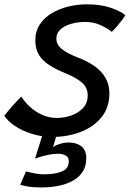

<svg xmlns="http://www.w3.org/2000/svg" viewBox="-57 -579 588 869"><path d="M130.6 269.4Q91.4 269.4 66.4 264.6Q41.4 259.8 34.4 257.5L60.8 196.6Q73.6 200.7 97.7 205.4Q121.8 210.1 138.4 210.1Q190 210.1 222.2 197.5Q254.4 184.9 254.4 150.8Q254.4 133.8 241.3 125.4Q228.2 117 202.6 117Q186.4 117 166.7 120.8Q147.1 124.6 129.6 129.7Q112.1 134.7 101.6 138.8L139.8 17.1L203.8 16.1L182.9 87.6Q191.6 79.6 212.3 72.8Q233.1 66 254.1 66Q289.8 66 311.6 83.4Q333.5 100.8 333.5 136.9Q333.5 173.2 317.1 198.5Q300.6 223.8 272 239.4Q243.4 255.1 207 262.2Q170.6 269.4 130.6 269.4ZM181.6 40.7Q131.9 40.7 87.9 27Q43.8 13.4 10.9 -8.7Q-22 -30.7 -37.4 -55.3Q-32.2 -62.1 -22.5 -73.9Q-12.7 -85.7 -1 -99.1Q10.8 -112.5 21.7 -124Q32.6 -135.6 39.7 -141.6Q54.9 -117.4 79 -95.2Q103.1 -73 133.9 -59.2Q164.7 -45.3 199.1 -45.3Q234.3 -45.3 266.6 -56.7Q298.9 -68.1 319.4 -90.8Q340 -113.5 340 -147.7Q340 -183.3 312.1 -206.5Q284.2 -229.7 235.9 -248.9Q195.2 -265.5 165.4 -284.8Q135.5 -304 119.2 -330.8Q102.9 -357.6 102.9 -395.8Q102.9 -438 123.4 -468.8Q144 -499.6 178.3 -519.8Q212.6 -539.9 253.8 -549.7Q294.9 -559.4 336.4 -559.4Q398.5 -559.4 443.8 -543.9Q489.1 -528.4 510.2 -510.3Q505.5 -502 495.3 -488.3Q485.1 -474.7 473 -460.5Q460.9 -446.2 448.9 -434.9Q429.4 -450.8 398 -465.3Q366.6 -479.8 327.3 -479.8Q306.8 -479.8 284.3 -475.8Q261.8 -471.7 242.2 -462.7Q222.5 -453.8 210.3 -439.2Q198.1 -424.6 198.1 -403.7Q198.1 -376.5 223.4 -356.6Q248.6 -336.7 293.4 -319.4Q338.2 -302.7 370.6 -279.8Q403 -256.9 420.5 -226.5Q438.1 -196.1 438.1 -156.8Q438.1 -91.8 402 -47.9Q366 -4 307.5 18.3Q249 40.7 181.6 40.7Z"/></svg>

Font: Grandstander Thin
Style: Italic
Weight: 100
Italic angle: -15°
Designer: Tyler Finck
Foundry: Etcetera Type Co
Version: Version 1.200